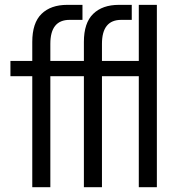

<svg xmlns="http://www.w3.org/2000/svg" viewBox="-20 -779 763 799"><path d="M329.1 -461.9H189.5V0H114.3V-461.9H23.4V-525.4H114.3V-604.5Q114.3 -683.6 152.8 -721.2Q191.4 -758.8 259.8 -758.8H323.2V-696.3H269.5Q189.5 -696.3 189.5 -596.7V-525.4H329.1V-604.5Q329.1 -683.6 367.7 -721.2Q406.2 -758.8 474.6 -758.8H528.3V-696.3H484.4Q404.3 -696.3 404.3 -596.7V-525.4H557.6V-758.8H632.8V0H557.6V-461.9H404.3V0H329.1Z"/></svg>

Font: Gothic A1
Style: Regular
Weight: 400
Designer: HanYang I&C Co.,Ltd.
Foundry: HanYang I&C Co.,Ltd.
Version: Version 2.50